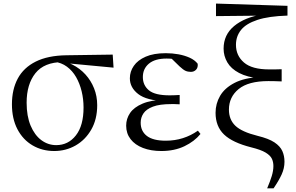

<svg xmlns="http://www.w3.org/2000/svg" viewBox="-20 -827 1648 1070"><path d="M282 14.6Q215.2 14.6 161.5 -16.8Q107.8 -48.2 77.1 -106.9Q46.5 -165.5 46.5 -245.6Q46.5 -328.5 79 -389.2Q111.6 -450 179.2 -483.8Q246.9 -517.6 350.8 -519L608.1 -522.7L612.8 -450L346.1 -475.1L329.2 -481Q226.5 -480.5 177.4 -419.1Q128.4 -357.7 128.4 -254.5Q128.4 -179.9 150.6 -126.9Q172.9 -73.9 210.2 -46.1Q247.6 -18.2 293.4 -18.2Q360.4 -18.2 403 -72.6Q445.6 -127 445.6 -227.7Q445.6 -274.5 435 -318.2Q424.4 -361.8 404.1 -397.3Q383.7 -432.7 353 -455.4Q322.4 -478.1 281.6 -483L295 -492Q342.9 -487.6 384.2 -466.6Q425.5 -445.6 456.2 -411.9Q486.9 -378.2 504.3 -334.6Q521.7 -291.1 521.7 -240.9Q521.7 -162.3 488.7 -104.9Q455.8 -47.5 401.5 -16.4Q347.2 14.6 282 14.6Z M879.3 14.6Q821 14.6 776.7 -2.5Q732.3 -19.6 707.7 -51.5Q683.1 -83.4 683.1 -126.7Q683.1 -165.3 704.9 -197.3Q726.7 -229.3 774.5 -249.5Q822.3 -269.8 899.7 -271.6V-263.4Q796.9 -266.8 750.3 -302.9Q703.7 -339 703.7 -390.7Q703.7 -428.3 725.7 -460Q747.6 -491.8 792.1 -511.2Q836.6 -530.6 903.8 -530.6Q939.9 -530.6 974.4 -524.4Q1009 -518.1 1037.3 -505.3Q1065.6 -492.4 1081.6 -471.9Q1084.2 -450.8 1072.8 -438.7Q1061.5 -426.5 1043.6 -426.5Q1026.7 -426.5 1013.7 -432.4Q1000.7 -438.4 980.9 -456.8L923.6 -512.6L979.7 -511.5L989 -491.9Q963.4 -496.3 945.7 -498.5Q928.1 -500.7 908.7 -500.7Q844 -500.7 810 -472.4Q776.1 -444.1 776.1 -397.6Q776.1 -351.6 810 -323.6Q843.8 -295.7 925.2 -295.7Q937.3 -295.7 950.2 -296.2Q963.1 -296.7 981.3 -297.7V-245.7Q961.9 -246.9 952.4 -246.9Q943 -246.9 934.6 -246.9Q869.1 -246.9 832.1 -232.6Q795.1 -218.4 779.6 -195.2Q764 -172 764 -143.3Q764 -95.8 798.7 -69.3Q833.4 -42.9 903.6 -42.9Q954.3 -42.9 999.3 -57.2Q1044.3 -71.5 1082.9 -98.8L1097.3 -80.5Q1063.8 -38.9 1007.8 -12.1Q951.9 14.6 879.3 14.6Z M1468.8 222.7Q1485.2 184.3 1494.4 154.3Q1503.6 124.2 1503.6 98.2Q1503.6 75.7 1495.1 57.6Q1486.6 39.4 1460.4 23.4Q1434.1 7.5 1380.3 -5.8Q1275.8 -32.2 1228.6 -77.4Q1181.3 -122.6 1181.3 -198.4Q1181.3 -249.3 1206.6 -292.9Q1232 -336.5 1286.8 -364.9Q1341.6 -393.3 1428.8 -398L1427.6 -389.7Q1357.2 -396.8 1312.4 -420.4Q1267.6 -443.9 1246.8 -479.6Q1226.1 -515.2 1226.1 -556.1Q1226.1 -633 1284.7 -681.8Q1343.4 -730.5 1443.9 -746.8L1434.7 -732V-739.8L1183.7 -737.2V-807.1L1582.1 -794.5V-740.1Q1477.8 -736.9 1414.6 -716.1Q1351.3 -695.2 1323.2 -660Q1295 -624.8 1295 -577.3Q1295 -517.2 1339.6 -478.7Q1384.1 -440.2 1479.7 -440.2Q1492.1 -440.2 1512.8 -440.2Q1533.5 -440.2 1549.7 -441.2V-373.3Q1529.4 -374.3 1509.2 -374.7Q1489.1 -375.1 1475.9 -375.1Q1364.2 -375.1 1310 -330.7Q1255.8 -286.4 1255.8 -215.9Q1255.8 -160.6 1291.5 -126.3Q1327.2 -92 1415.7 -69.9Q1477.5 -54.9 1509.4 -33.6Q1541.4 -12.2 1553.4 14.7Q1565.4 41.6 1565.4 74.4Q1565.4 110.8 1549.6 145.3Q1533.9 179.8 1504.5 222.7Z"/></svg>

Font: Early Summer Mincho VF
Style: Regular
Weight: 250
Designer: GuiWonder
Version: Version 1.002